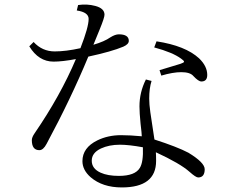

<svg xmlns="http://www.w3.org/2000/svg" viewBox="-20 -801 1040 845"><path d="M378.9 -21Q342.8 -52.7 342.8 -91.8Q342.8 -150.9 408.2 -183.1Q455.1 -206.1 512.7 -206.1Q551.8 -206.1 604 -201.2Q604 -212.4 598.6 -256.8Q593.8 -304.7 593.8 -333Q593.8 -395 622.1 -451.2L647 -444.8Q636.7 -412.6 636.7 -367.2Q636.7 -342.3 641.6 -307.1Q647.9 -261.7 659.7 -187Q759.8 -154.8 809.1 -128.9Q880.9 -85.4 880.9 -56.2Q880.9 -20 852.1 -20Q841.8 -20 814 -44.9Q772.9 -81.5 666 -130.9Q667 -118.2 667 -92.8Q667 23.9 516.1 23.9Q431.2 23.9 378.9 -21ZM608.9 -152.8Q546.9 -164.1 507.8 -164.1Q460 -164.1 424.3 -147.5Q383.8 -128.4 383.8 -93.8Q383.8 -58.6 422.9 -41Q454.1 -26.9 502.9 -26.9Q574.7 -26.9 595.7 -62.5Q611.3 -88.4 608.9 -152.8ZM334 -588.9Q370.1 -681.6 370.1 -717.8Q370.1 -747.1 317.9 -754.9L323.7 -778.8Q362.8 -784.7 399.4 -774.9Q439.9 -764.2 439.9 -736.3Q439.9 -723.1 418.9 -671.9L391.1 -604Q439.5 -618.2 465.8 -636.7Q486.8 -649.9 502.9 -649.9Q546.9 -649.9 546.9 -621.1Q546.9 -606.4 522.9 -595.7Q472.2 -574.2 368.7 -551.8Q291.5 -365.7 185.1 -168Q170.4 -140.1 153.3 -140.1Q120.1 -140.1 120.1 -184.1Q120.1 -196.8 132.3 -214.4Q246.1 -380.4 314 -541Q254.4 -529.8 215.8 -529.8Q149.9 -529.8 108.9 -597.2L127.9 -616.2Q166 -574.7 220.7 -574.7Q270 -574.7 334 -588.9ZM682.1 -492.2Q746.6 -512.2 773.9 -520Q790 -525.4 790 -529.3Q790 -534.2 776.9 -543Q740.2 -570.3 658.7 -592.3L668.9 -619.1Q795.9 -599.6 856 -544.4Q892.1 -509.8 892.1 -471.2Q892.1 -442.4 866.2 -442.4Q853.5 -442.4 831.1 -466.3Q816.9 -483.4 777.8 -483.4Q741.2 -483.4 689.9 -468.3Z"/></svg>

Font: I.Ming
Style: Regular
Weight: 400
Designer: Ichiten Fonts Project
Version: Version 5.10 Mar 24, 2018